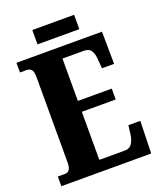

<svg xmlns="http://www.w3.org/2000/svg" viewBox="-154 -948 872 1044"><g transform="rotate(-20 281.5 -426.0)"><path d="M18 0V-56H60Q94 -56 94 -109V-600Q94 -638 83 -648Q72 -658 58 -658H18V-714H513L515 -527H445L441 -575Q439 -613 426.5 -631.5Q414 -650 385 -650H261V-405H457V-342H261V-64H410Q437 -64 450.5 -85Q464 -106 468 -139L474 -187H543L538 0ZM160 -769V-852H402V-769Z"/></g></svg>

Font: Noto Serif Armenian ExtraCondensed Black
Style: Regular
Weight: 900
Width: 2
Designer: Monotype Design Team
Foundry: Monotype Imaging Inc.
Version: Version 2.008; ttfautohint (v1.8.4.7-5d5b)